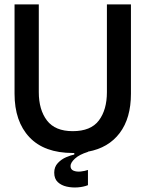

<svg xmlns="http://www.w3.org/2000/svg" viewBox="-20 -680 660 871"><path d="M310 14Q181 14 113.5 -57.5Q46 -129 46 -255V-660H156V-262Q156 -182 193 -133.5Q230 -85 310 -85Q392 -85 428.5 -133.5Q465 -182 465 -262V-660H574V-255Q574 -144 523 -76.5Q472 -9 379 8V9Q340 21 320 39.5Q300 58 300 73Q300 89 314 94.5Q328 100 346.5 98Q365 96 379 91V160Q359 168 333 170Q307 172 282.5 166.5Q258 161 242 146Q226 131 226 103Q226 77 242.5 59.5Q259 42 280.5 33Q302 24 317 21V14Q314 14 310 14Z"/></svg>

Font: Bricolage Grotesque 96pt Medium
Style: Regular
Weight: 500
Designer: Mathieu Triay
Foundry: Atelier Triay
Version: Version 1.001; ttfautohint (v1.8.4.7-5d5b);gftools[0.9.33.de